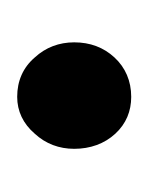

<svg xmlns="http://www.w3.org/2000/svg" viewBox="6 -460 176 229"><g transform="rotate(90 94.5 -346.0)"><path d="M31 -346C31 -365 37 -381 49 -394C61 -407 77 -414 96 -414C113 -414 128 -408 140 -395C152 -382 158 -365 158 -346C158 -328 152 -312 140 -299C128 -285 113 -278 96 -278C77 -278 61 -285 49 -299C37 -312 31 -328 31 -346Z"/></g></svg>

Font: Holmes&Hills Bold
Style: Bold
Weight: 500
Designer: Noopur Datye, Girish Dalvi, Yashodeep Gholap, Pallavi Karambelkar
Foundry: Ek Type
Version: ""